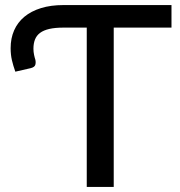

<svg xmlns="http://www.w3.org/2000/svg" viewBox="-20 -738 712 758"><path d="M657 -629H429V0H322.5V-629H230.5Q197.5 -629 174.8 -623.8Q152 -618.5 138.2 -608.2Q124.5 -598 118.2 -582.2Q112 -566.5 112 -545.5Q112 -533.5 114.5 -521.5Q117 -509.5 119.5 -502.5Q122 -492 119.5 -482.5Q117 -473 101.5 -469L40.5 -455Q32 -479 27 -500.5Q22 -522 22 -548Q22 -587 35.8 -618.2Q49.5 -649.5 76.2 -671.8Q103 -694 141.8 -706Q180.5 -718 230.5 -718H657Z"/></svg>

Font: Lato 2
Style: Regular
Weight: 500
Designer: Lukasz Dziedzic with Adam Twardoch and Botio Nikoltchev
Foundry: tyPoland Lukasz Dziedzic
Version: Version 2.015; 2015-08-06; http://www.latofonts.com/